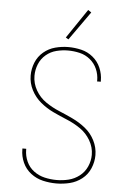

<svg xmlns="http://www.w3.org/2000/svg" viewBox="-63 -1000 701 1053"><g transform="rotate(5 288.0 -473.5)"><path d="M287 8Q325 8 361.5 -1Q398 -10 428 -33.5Q458 -57 473 -92.5Q488 -128 488 -165Q488 -207 468.5 -245.5Q449 -284 416 -310.5Q383 -337 345 -355Q307 -373 268.5 -389Q230 -405 195 -429Q160 -453 138.5 -490.5Q117 -528 117 -570Q117 -603 129.5 -634Q142 -665 167.5 -686.5Q193 -708 225 -716Q257 -724 289 -724Q321 -724 353 -716.5Q385 -709 410.5 -688Q436 -667 449 -637Q462 -607 462 -574Q462 -571 461 -569H482Q482 -572 482 -575Q482 -611 467.5 -645Q453 -679 424.5 -702.5Q396 -726 360.5 -734.5Q325 -743 289 -743Q253 -743 217 -733.5Q181 -724 152.5 -700Q124 -676 110 -641.5Q96 -607 96 -570Q96 -528 115.5 -490Q135 -452 167.5 -425Q200 -398 238 -380Q276 -362 315 -346Q354 -330 389 -306Q424 -282 446 -244.5Q468 -207 468 -165Q468 -132 454 -100.5Q440 -69 413 -48Q386 -27 353.5 -19Q321 -11 287 -11Q254 -11 221.5 -18.5Q189 -26 162 -46Q135 -66 121 -97Q107 -128 107 -161Q107 -164 107 -167H86Q86 -164 86 -161Q86 -124 101.5 -89.5Q117 -55 147 -32Q177 -9 213.5 -0.5Q250 8 287 8ZM285 -785 397 -943 379 -955 270 -794Z"/></g></svg>

Font: Iosevka Sparkle Thin
Style: Regular
Weight: 100
Designer: Belleve Invis
Foundry: Belleve Invis
Version: Version 4.5.0; ttfautohint (v1.8.3)